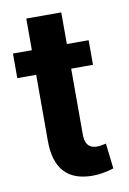

<svg xmlns="http://www.w3.org/2000/svg" viewBox="-73 -638 468 694"><g transform="rotate(-10 161.0 -290.5)"><path d="M72.8 -590.8H201.2V-474.6H281.2V-384.3H201.2V-142.1Q201.2 -90.8 243.7 -90.8Q258.8 -90.8 277.8 -95.7L288.6 -2.9Q248 10.3 210.9 10.3Q72.8 10.3 72.8 -141.6V-384.3H3.4V-474.6H72.8Z"/></g></svg>

Font: Yantramanav
Style: Bold
Weight: 700
Version: Version 1.001;PS 1.0;hotconv 1.0.72;makeotf.lib2.5.5900; ttf